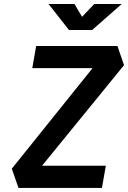

<svg xmlns="http://www.w3.org/2000/svg" viewBox="-20 -918 626 938"><path d="M70.3 0 37.6 -93.8 432.1 -585H137.7L156.7 -693.4H553.7L585.9 -599.6L185.5 -108.4H497.1L478 0ZM316.9 -771.5 217.3 -898.4H343.8L380.9 -835.9L440.4 -898.4H574.7L430.2 -771.5Z"/></svg>

Font: Cascadia Code PL SemiBold
Style: Italic
Weight: 600
Italic angle: -10°
Monospace: yes
Designer: Aaron Bell
Foundry: Saja Typeworks
Version: Version 2404.023; ttfautohint (v1.8.4)